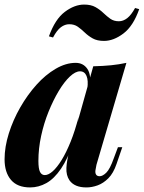

<svg xmlns="http://www.w3.org/2000/svg" viewBox="-21 -806 629 840"><path d="M175 -40Q191 -40 210 -57Q229 -74 249 -106.5Q269 -139 288 -186Q307 -233 323 -295L301 -186Q276 -112 246 -68Q216 -24 182 -5Q148 14 111 14Q55 14 27 -19Q-1 -52 -1 -109Q-1 -163 17.5 -222Q36 -281 67.5 -336Q99 -391 138.5 -435Q178 -479 222.5 -505Q267 -531 310 -531Q343 -531 361 -505Q379 -479 372 -424L361 -418Q366 -454 357.5 -474Q349 -494 329 -494Q309 -494 284.5 -471Q260 -448 236 -408Q212 -368 191.5 -317.5Q171 -267 159 -211.5Q147 -156 147 -102Q147 -68 154 -54Q161 -40 175 -40ZM387 -516Q430 -517 465 -520.5Q500 -524 532 -531L401 -85Q398 -72 396.5 -60.5Q395 -49 399.5 -42Q404 -35 415 -35Q428 -35 444 -50.5Q460 -66 477 -114L495 -162H514L489 -89Q475 -48 453 -26Q431 -4 406 5Q381 14 357 14Q305 14 283 -17Q268 -39 269.5 -71.5Q271 -104 283 -146ZM347 -786Q377 -786 396.5 -775Q416 -764 431 -749.5Q446 -735 461.5 -724Q477 -713 499 -713Q518 -713 535.5 -726.5Q553 -740 570 -771L588 -766Q562 -692 519 -659.5Q476 -627 434 -627Q404 -627 384.5 -638Q365 -649 350 -663.5Q335 -678 319.5 -689Q304 -700 282 -700Q263 -700 245.5 -687Q228 -674 211 -642L193 -647Q220 -722 262.5 -754Q305 -786 347 -786Z"/></svg>

Font: Playfair Display
Style: Bold Italic
Weight: 700
Italic angle: -14°
Designer: Claus Eggers Sørensen
Foundry: Claus Eggers Sørensen
Version: Version 1.203